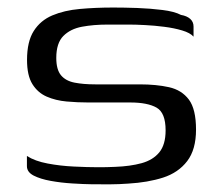

<svg xmlns="http://www.w3.org/2000/svg" viewBox="-20 -484 588 510"><path d="M51.5 -69.7Q72.8 -56 106.4 -49.7Q140 -43.3 176.4 -41.6Q212.7 -39.8 239.8 -39.8Q250.1 -39.8 263 -40Q275.8 -40.1 285.9 -40.8Q326.1 -42.3 356.3 -50.6Q386.5 -59 403.2 -79.4Q419.9 -99.9 419.9 -137.8Q419.9 -184.5 395.9 -198.1Q371.8 -211.8 325.8 -211.8Q310.9 -211.8 294.2 -211.8Q277.5 -211.8 258 -211.8Q238.6 -211.8 214.4 -211.8Q185.8 -211.8 156.9 -214.4Q128 -217 104.2 -227.3Q80.4 -237.6 66.1 -260.5Q51.8 -283.4 51.8 -324.7Q51.8 -373.6 69.6 -401.6Q87.4 -429.7 119 -443.1Q150.7 -456.5 192.1 -460.2Q233.6 -464 281 -464Q309.4 -464 344.5 -462.8Q379.5 -461.5 411.4 -457.5Q443.2 -453.6 460.7 -444.4Q476.5 -441.7 485.3 -433.8Q494.1 -425.9 494.1 -413.6Q494.1 -410.4 494.1 -404.9Q494.1 -399.5 494.1 -394.3Q494.1 -389.1 494.1 -386.6Q485.2 -396.8 463.9 -403.1Q442.6 -409.5 416.4 -412.8Q390.1 -416.2 365.3 -417.4Q340.5 -418.7 324.1 -418.7H265.3Q228.7 -418.7 197.8 -413Q166.9 -407.2 148.2 -388.4Q129.5 -369.5 129.5 -330.1Q129.5 -299.2 142 -284.1Q154.5 -269.1 178 -264.5Q201.4 -259.9 233 -259.9Q272.1 -259.9 301.9 -259.9Q331.6 -259.9 351.2 -259.9Q395.1 -259.9 428.9 -252.4Q462.6 -244.9 481.7 -219.5Q500.7 -194 500.7 -139.7Q500.7 -86.7 477.2 -56Q453.7 -25.4 413.3 -12.3Q372.8 0.7 320.6 3.7Q296.4 5.5 273.4 5.6Q250.4 5.7 225.5 5.5Q201.9 5.2 172.1 3.3Q142.3 1.5 114.8 -3.5Q87.4 -8.4 69.4 -17.6Q51.5 -26.9 51.5 -42.7Z"/></svg>

Font: Genos Thin
Style: Regular
Weight: 100
Designer: Robert E. Leuschke
Foundry: Robert E. Leuschke
Version: Version 1.010